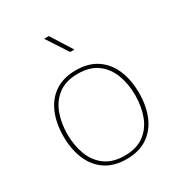

<svg xmlns="http://www.w3.org/2000/svg" viewBox="-212 -1083 1167 1238"><g transform="rotate(-30 371.5 -464.0)"><path d="M371.6 -655.3Q464.8 -655.3 527.3 -613Q589.8 -570.8 621.3 -496.1Q652.8 -421.4 652.8 -324.7Q652.8 -228 621.3 -153.6Q589.8 -79.1 527.3 -36.9Q464.8 5.4 371.6 5.4Q278.3 5.4 215.8 -36.9Q153.3 -79.1 121.8 -153.6Q90.3 -228 90.3 -324.7Q90.3 -421.4 121.8 -496.1Q153.3 -570.8 215.8 -613Q278.3 -655.3 371.6 -655.3ZM371.6 -629.4Q282.7 -629.4 227.1 -588.1Q171.4 -546.9 145.3 -477.8Q119.1 -408.7 119.1 -324.7Q119.1 -240.7 145.3 -171.6Q171.4 -102.5 227.3 -61.3Q283.2 -20 371.6 -20Q460.4 -20 516.1 -61.3Q571.8 -102.5 597.9 -171.6Q624 -240.7 624 -324.7Q624 -408.7 597.9 -477.8Q571.8 -546.9 516.1 -588.1Q460.4 -629.4 371.6 -629.4ZM431.2 -775.4H399.9L296.9 -933.1H332Z"/></g></svg>

Font: Estedad-FD Thin
Style: Regular
Weight: 100
Designer: Amin Abedi
Version: Version 7.3